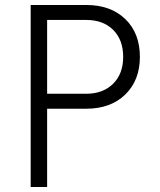

<svg xmlns="http://www.w3.org/2000/svg" viewBox="-20 -750 640 770"><path d="M103 0V-730H326Q424 -730 482.5 -673.5Q541 -617 541 -522Q541 -428 482.5 -371Q424 -314 326 -314H169V0ZM169 -374H326Q393 -374 433.5 -414Q474 -454 474 -522Q474 -590 434 -630Q394 -670 326 -670H169Z"/></svg>

Font: JetBrains Mono NL ExtraLight
Style: Regular
Weight: 200
Designer: Philipp Nurullin, Konstantin Bulenkov
Foundry: JetBrains
Version: Version 2.304; ttfautohint (v1.8.4.7-5d5b)